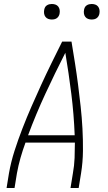

<svg xmlns="http://www.w3.org/2000/svg" viewBox="-20 -944 540 964"><path d="M13 0 25 -74Q35 -131 53 -187Q71 -243 92.5 -298.5Q114 -354 138 -409Q162 -464 187 -518.5Q212 -573 238.5 -627Q265 -681 292 -735H339Q348 -681 356.5 -627Q365 -573 372 -518.5Q379 -464 385 -409Q391 -354 394 -298.5Q397 -243 396.5 -186.5Q396 -130 387 -74L375 0H334L346 -74Q353 -112 354.5 -151Q356 -190 356 -228H108Q94 -190 83 -151.5Q72 -113 65 -74L53 0ZM355 -265Q351 -370 338 -473.5Q325 -577 308 -679Q256 -577 208 -473.5Q160 -370 121 -265ZM440 -846Q431 -846 422.5 -849Q414 -852 408.5 -859Q403 -866 401.5 -875.5Q400 -885 402 -895Q403 -901 406 -907Q409 -913 415 -917Q421 -921 427.5 -922.5Q434 -924 440 -924Q450 -924 458.5 -921Q467 -918 472.5 -911Q478 -904 479.5 -894.5Q481 -885 479 -875Q478 -869 474.5 -863Q471 -857 465.5 -853Q460 -849 453.5 -847.5Q447 -846 440 -846ZM240 -846Q231 -846 222.5 -849Q214 -852 208.5 -859Q203 -866 201.5 -875.5Q200 -885 202 -895Q203 -901 206 -907Q209 -913 215 -917Q221 -921 227.5 -922.5Q234 -924 240 -924Q250 -924 258.5 -921Q267 -918 272.5 -911Q278 -904 279.5 -894.5Q281 -885 279 -875Q278 -869 274.5 -863Q271 -857 265.5 -853Q260 -849 253.5 -847.5Q247 -846 240 -846Z"/></svg>

Font: Iosevka Curly XLtObl
Style: Regular
Weight: 200
Italic angle: -9°
Monospace: yes
Designer: Belleve Invis
Foundry: Belleve Invis
Version: Version 11.1.0; ttfautohint (v1.8.3)